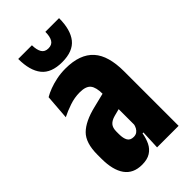

<svg xmlns="http://www.w3.org/2000/svg" viewBox="-216 -743 813 813"><g transform="rotate(-45 191.0 -336.0)"><path d="M220 0 224.5 -101H219.5V-302.5L217.5 -323Q217.5 -362 203.8 -379.2Q190 -396.5 153 -396.5Q122 -396.5 91.8 -386.2Q61.5 -376 37 -363.5L45.5 -475Q61.5 -484.5 82 -492.2Q102.5 -500 127.8 -505.2Q153 -510.5 181.5 -510.5Q225 -510.5 256.8 -499Q288.5 -487.5 309 -464.8Q329.5 -442 339.2 -407.2Q349 -372.5 349 -326.5V0ZM123.5 7.5Q71 7.5 45.2 -28.8Q19.5 -65 19.5 -133V-157Q19.5 -227.5 52 -259.5Q84.5 -291.5 153 -308L232 -327.5L246.5 -236.5L187 -221Q165.5 -215 155.5 -203.2Q145.5 -191.5 145.5 -169V-154Q145.5 -128.5 153.5 -114.8Q161.5 -101 181.5 -101Q193 -101 200.8 -106.2Q208.5 -111.5 213.5 -120.5Q218.5 -129.5 220.5 -141L236 -85.5H218.5Q214 -59 203.8 -38Q193.5 -17 174.2 -4.8Q155 7.5 123.5 7.5ZM191.5 -539Q126.5 -539 97.8 -575.2Q69 -611.5 69 -680.5H151Q151.5 -652 160.8 -636.8Q170 -621.5 191.5 -621.5Q213 -621.5 222.2 -636.8Q231.5 -652 231.5 -680.5H313.5Q313.5 -611.5 284.8 -575.2Q256 -539 191.5 -539Z"/></g></svg>

Font: Anek Latin Condensed
Style: Bold
Weight: 700
Width: 3
Designer: Yesha Goshar
Foundry: Ek Type
Version: Version 1.003